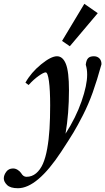

<svg xmlns="http://www.w3.org/2000/svg" viewBox="-95 -745 549 1001"><path d="M269 -503.9 228.5 -531.7 344.7 -725.1 414.6 -676.3ZM-1.5 236.3Q-41 236.3 -58.1 219.5Q-75.2 202.6 -75.2 185.1Q-75.2 168 -62.5 150.6Q-49.8 133.3 -26.9 133.3Q-14.2 133.3 -2.4 140.9Q9.3 148.4 15.6 158.2Q26.4 176.8 43 176.8Q71.3 176.8 93 158.7Q114.7 140.6 128.7 109.1Q142.6 77.6 151.1 30Q159.7 -17.6 163.1 -72.3Q166.5 -127 166.5 -196.3Q166.5 -275.9 160.2 -321.8Q153.8 -367.7 143.1 -367.7Q132.8 -367.7 106.7 -349.4Q80.6 -331.1 54.2 -301.8L37.6 -314Q66.9 -366.7 118.9 -409.2Q170.9 -451.7 202.1 -451.7Q232.4 -451.7 248.5 -411.6Q264.6 -371.6 264.6 -274.4Q264.6 -153.8 246.6 -47.9Q300.8 -132.3 330.1 -216.6Q359.4 -300.8 359.4 -356Q359.4 -385.3 352.1 -407.2Q354.5 -430.7 364 -441.2Q373.5 -451.7 394.5 -451.7Q412.1 -451.7 423.1 -440.7Q434.1 -429.7 434.1 -410.2Q411.1 -326.7 388.7 -263.9Q366.2 -201.2 337.9 -145.5Q309.6 -89.8 287.6 -53.5Q265.6 -17.1 224.6 45.4Q99.1 236.3 -1.5 236.3Z"/></svg>

Font: Elstob 10pt
Style: Bold Italic
Weight: 700
Italic angle: -20°
Designer: Peter S. Baker
Version: Version 1.015